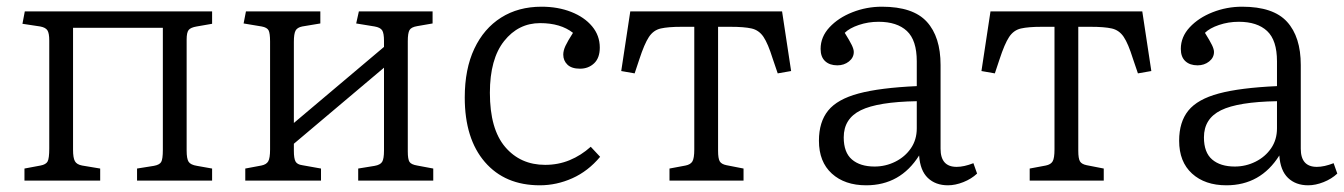

<svg xmlns="http://www.w3.org/2000/svg" viewBox="-20 -539 4011 573"><path d="M53 0V-36L101 -45Q117 -48 122 -57Q127 -66 127 -96V-418Q127 -440 121.5 -448.5Q116 -457 100 -460L47 -468L54 -505H613V-468L567 -460Q549 -457 543 -449.5Q537 -442 537 -421V-90Q537 -65 543 -56Q549 -47 568 -44L613 -36V0H389V-36L439 -44Q456 -47 461 -55.5Q466 -64 466 -92V-456H198V-92Q198 -68 203.5 -58Q209 -48 225 -45L279 -36V0Z M712 0V-36L760 -45Q775 -48 780.5 -57.5Q786 -67 786 -93V-415Q786 -440 781.5 -448.5Q777 -457 761 -460L707 -469L714 -505H936V-469L882 -460Q867 -457 862 -447.5Q857 -438 857 -414V-172L1126 -399V-417Q1126 -440 1120.5 -448.5Q1115 -457 1098 -460L1043 -469L1051 -505H1271V-469L1225 -461Q1207 -458 1202 -449Q1197 -440 1197 -416V-87Q1197 -64 1202 -56Q1207 -48 1225 -45L1273 -36V0H1049V-36L1098 -44Q1115 -47 1120.5 -56Q1126 -65 1126 -90V-337L857 -110V-89Q857 -66 862 -57Q867 -48 882 -46L938 -36V0Z M1591 14Q1487 14 1427 -55.5Q1367 -125 1367 -248Q1367 -333 1395.5 -393.5Q1424 -454 1475.5 -486.5Q1527 -519 1596 -519Q1645 -519 1684.5 -503.5Q1724 -488 1747 -460.5Q1770 -433 1770 -397Q1770 -366 1753 -350Q1736 -334 1711 -334Q1686 -334 1673.5 -346Q1661 -358 1661 -376Q1661 -388 1667.5 -402Q1674 -416 1690 -441Q1653 -470 1592 -470Q1527 -470 1484.5 -416.5Q1442 -363 1442 -262Q1442 -154 1487.5 -100.5Q1533 -47 1607 -47Q1646 -47 1680 -61Q1714 -75 1743 -101L1771 -71Q1735 -28 1688 -7Q1641 14 1591 14Z M1978 0V-36L2026 -45Q2041 -48 2046.5 -57.5Q2052 -67 2052 -93V-459H2014Q1974 -459 1952 -454Q1930 -449 1916.5 -428.5Q1903 -408 1888 -362L1874 -320L1834 -327L1861 -505H2314L2341 -327L2301 -320L2286 -364Q2272 -409 2258.5 -429Q2245 -449 2223 -454Q2201 -459 2160 -459H2123V-89Q2123 -66 2128 -57.5Q2133 -49 2148 -46L2199 -36V0Z M2565 14Q2501 14 2462.5 -21Q2424 -56 2424 -119Q2424 -175 2451.5 -209Q2479 -243 2542.5 -260Q2606 -277 2716 -282V-356Q2716 -419 2686.5 -446.5Q2657 -474 2602 -474Q2571 -474 2543 -464.5Q2515 -455 2501 -441Q2516 -417 2522 -404.5Q2528 -392 2528 -384Q2528 -367 2513.5 -355.5Q2499 -344 2479 -344Q2456 -344 2442.5 -356.5Q2429 -369 2429 -393Q2429 -429 2455.5 -457.5Q2482 -486 2524 -502.5Q2566 -519 2612 -519Q2705 -519 2746 -474Q2787 -429 2787 -345V-95Q2787 -41 2835 -41Q2857 -41 2885 -52L2896 -21Q2879 -5 2855 4.5Q2831 14 2809 14Q2772 14 2749 -8Q2726 -30 2723 -75Q2667 14 2565 14ZM2590 -42Q2623 -42 2652 -56.5Q2681 -71 2698.5 -96.5Q2716 -122 2716 -156V-237Q2600 -235 2549 -210Q2498 -185 2498 -129Q2498 -84 2522.5 -63Q2547 -42 2590 -42Z M3053 0V-36L3101 -45Q3116 -48 3121.5 -57.5Q3127 -67 3127 -93V-459H3089Q3049 -459 3027 -454Q3005 -449 2991.5 -428.5Q2978 -408 2963 -362L2949 -320L2909 -327L2936 -505H3389L3416 -327L3376 -320L3361 -364Q3347 -409 3333.5 -429Q3320 -449 3298 -454Q3276 -459 3235 -459H3198V-89Q3198 -66 3203 -57.5Q3208 -49 3223 -46L3274 -36V0Z M3640 14Q3576 14 3537.5 -21Q3499 -56 3499 -119Q3499 -175 3526.5 -209Q3554 -243 3617.5 -260Q3681 -277 3791 -282V-356Q3791 -419 3761.5 -446.5Q3732 -474 3677 -474Q3646 -474 3618 -464.5Q3590 -455 3576 -441Q3591 -417 3597 -404.5Q3603 -392 3603 -384Q3603 -367 3588.5 -355.5Q3574 -344 3554 -344Q3531 -344 3517.5 -356.5Q3504 -369 3504 -393Q3504 -429 3530.5 -457.5Q3557 -486 3599 -502.5Q3641 -519 3687 -519Q3780 -519 3821 -474Q3862 -429 3862 -345V-95Q3862 -41 3910 -41Q3932 -41 3960 -52L3971 -21Q3954 -5 3930 4.5Q3906 14 3884 14Q3847 14 3824 -8Q3801 -30 3798 -75Q3742 14 3640 14ZM3665 -42Q3698 -42 3727 -56.5Q3756 -71 3773.5 -96.5Q3791 -122 3791 -156V-237Q3675 -235 3624 -210Q3573 -185 3573 -129Q3573 -84 3597.5 -63Q3622 -42 3665 -42Z"/></svg>

Font: Literata 12pt Light
Style: Regular
Weight: 300
Designer: Latin by Veronika Burian and Jose Scaglione. Greek by Irene Vlachou. Cyrillic by Vera Evstafieva.
Foundry: TypeTogether
Version: Version 3.002